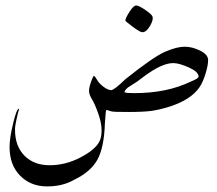

<svg xmlns="http://www.w3.org/2000/svg" viewBox="-20 -464 795 703"><path d="M501 -346Q493 -346 466 -366Q439 -386 439 -389Q439 -397 454 -420.5Q469 -444 478.5 -444Q488 -444 511.5 -428Q535 -412 538 -404Q543 -393 529.5 -369.5Q516 -346 501 -346ZM252 194Q209 219 150.5 218.5Q92 218 53.5 179Q15 140 15 74Q15 42 28 -12Q41 -66 49 -66Q51 -66 46 -51Q34 -2 35 11Q35 71 69.5 106Q104 141 162 141Q220 141 274.5 112.5Q329 84 344 54Q352 39 352 12.5Q352 -14 339.5 -49Q327 -84 316.5 -101Q306 -118 306 -131Q306 -144 313.5 -165Q321 -186 324 -186Q327 -186 335.5 -171.5Q344 -157 360 -145.5Q376 -134 387 -134Q398 -134 439 -174Q543 -257 585.5 -275Q628 -293 656 -293Q684 -293 713 -278.5Q742 -264 742 -244Q742 -224 732 -192.5Q722 -161 710 -144Q679 -99 602 -74Q564 -62 534.5 -58Q505 -54 450.5 -54Q396 -54 388.5 -56Q381 -58 377 -59.5Q373 -61 372.5 -61Q372 -61 369 -61Q367 -59 364 -11Q361 77 336.5 121Q312 165 252 194ZM472 -123Q592 -123 680 -166Q708 -177 707 -184Q707 -201 671.5 -217Q636 -233 614 -233Q573 -233 507 -184Q482 -164 459 -150.5Q436 -137 436 -126H438Q441 -123 472 -123Z"/></svg>

Font: AMoshref-Naskh
Style: Naskh
Weight: 500
Version: Version 0.001